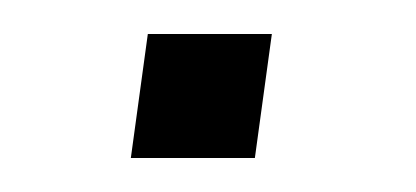

<svg xmlns="http://www.w3.org/2000/svg" viewBox="-20 -403 245 113"><path d="M130 -310H57L67 -383H140Z"/></svg>

Font: Tanohe Sans Light
Style: Italic
Weight: 300
Designer: Village Type and Design LLC & Cristiano Sobral
Foundry: Cooper Hewitt Smithsonian Design Museum
Version: Version 1.00;September 29, 2021;FontCreator 13.0.0.2655 64-b